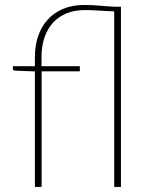

<svg xmlns="http://www.w3.org/2000/svg" viewBox="-20 -734 588 754"><path d="M117 0V-453.5L40 -456.5Q30.5 -457.5 30.5 -464V-474H117V-510Q117 -555 130 -592.8Q143 -630.5 167.8 -657.5Q192.5 -684.5 228.5 -699.5Q264.5 -714.5 311 -714.5Q343.5 -714.5 374.5 -711.5Q405.5 -708.5 432.5 -707.5H455V0H428.5V-689.5Q403 -690 371.8 -692.2Q340.5 -694.5 313.5 -694.5Q273 -694.5 241.2 -681.5Q209.5 -668.5 187.8 -644.5Q166 -620.5 154.5 -586.2Q143 -552 143 -510V-474H293.5V-454H143.5V0Z"/></svg>

Font: Lato ExtraLight
Style: Regular
Weight: 275
Designer: Lukasz Dziedzic with Adam Twardoch and Botio Nikoltchev
Foundry: tyPoland Lukasz Dziedzic
Version: Version 2.015; 2015-08-06; http://www.latofonts.com/